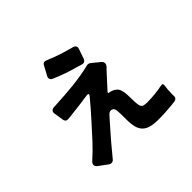

<svg xmlns="http://www.w3.org/2000/svg" viewBox="-192 -1074 1383 1383"><g transform="rotate(-45 500.0 -382.0)"><path d="M590 -615Q582 -617 574 -619.5Q566 -622 557 -625Q458 -651 365 -692Q353 -698 349.5 -709.5Q346 -721 353 -733L392 -806Q400 -820 414 -820Q420 -820 427 -817Q438 -813 451 -808Q486 -793 523.5 -780.5Q561 -768 599 -758Q607 -755 615 -753Q623 -751 631 -749Q646 -745 652 -734.5Q658 -724 653 -710L627 -635Q623 -623 613 -617Q603 -611 590 -615ZM702 56Q654 56 622 47.5Q590 39 570.5 19.5Q551 0 543 -31.5Q535 -63 535 -108Q535 -131 535 -149Q535 -167 534 -180Q533 -203 529 -216Q525 -226 518 -229Q502 -237 491 -232Q480 -228 470 -216Q425 -165 380.5 -114.5Q336 -64 293 -11Q275 9 263 25Q253 38 237 38Q225 38 217 31L151 -18Q136 -29 135.5 -43Q135 -57 149 -70Q203 -118 251.5 -170.5Q300 -223 348 -277Q378 -310 407.5 -344Q437 -378 466 -413Q475 -424 472 -429.5Q469 -435 455 -433L424 -429Q404 -426 384 -423Q364 -420 343 -418L266 -409L241 -407Q229 -405 221 -411.5Q213 -418 211 -429L199 -506Q197 -521 205 -530Q213 -539 228 -540Q236 -540 244.5 -540.5Q253 -541 263 -542Q304 -544 348.5 -547Q393 -550 438 -555Q483 -560 527 -567.5Q571 -575 611 -585Q618 -587 626 -585Q634 -583 640 -578L699 -530Q713 -519 713.5 -504.5Q714 -490 701 -476Q694 -469 686.5 -461.5Q679 -454 671 -445Q651 -423 628.5 -398.5Q606 -374 580 -345Q572 -334 585 -333Q595 -331 603 -329Q620 -323 630 -316Q640 -309 647 -300Q654 -291 657.5 -279.5Q661 -268 664 -252Q667 -227 667 -184Q667 -142 672 -120Q677 -98 692 -93.5Q707 -89 727 -89Q767 -89 807 -93Q847 -97 886 -105Q906 -110 903 -88Q897 -49 897 -9Q896 4 897 16Q897 27 891 34.5Q885 42 874 44Q864 46 854.5 46.5Q845 47 834 49Q801 52 768 54Q735 56 702 56Z"/></g></svg>

Font: Higure Gothic Black
Style: Regular
Weight: 900
Designer: Yoshimichi Ohira
Foundry: Positype
Version: Version 1.000